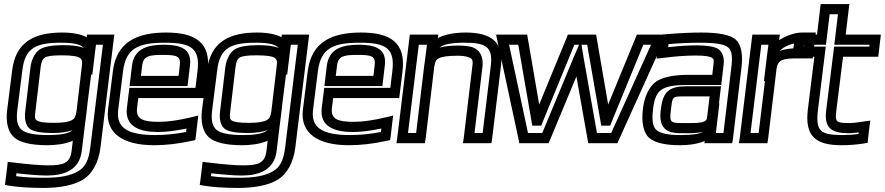

<svg xmlns="http://www.w3.org/2000/svg" viewBox="-20 -679 4351 944"><path d="M40 -334 15 -137C8 -79 19 -30 49 -4C77 22 135 35 212 35C247 35 298 31 338 13L332 64C324 123 293 134 216 134C177 134 121 129 46 120L18 117L15 145L7 209L4 230L25 234C68 241 125 245 194 245C274 245 340 232 385 206C433 178 465 120 474 46L539 -484L542 -509H517H433H408L406 -496C378 -511 336 -519 286 -519C149 -519 57 -473 40 -334ZM356 -131C352 -105 347 -96 333 -88C315 -79 288 -75 245 -75C197 -75 172 -79 161 -87C152 -92 150 -102 154 -131L180 -350C184 -378 189 -388 199 -395C210 -403 236 -407 283 -407C335 -407 362 -402 373 -394C383 -387 386 -377 382 -350L356 -131ZM392 -443C369 -453 334 -457 290 -457C237 -457 196 -450 174 -435C151 -419 135 -386 130 -350L104 -131C99 -93 107 -59 129 -44C148 -31 187 -25 239 -25C278 -25 312 -30 337 -39C317 -20 266 -15 218 -15C146 -15 105 -24 85 -42C66 -60 59 -87 65 -137L90 -334C103 -443 156 -469 280 -469C343 -469 377 -461 392 -443ZM406 -131 411 -177 429 -318 430 -311 434 -312 449 -437 452 -459H486L424 46C416 110 398 144 364 163C327 185 275 195 201 195C144 195 97 193 59 187L61 173C124 180 174 184 210 184C296 184 370 157 382 64L396 -52L406 -131Z M797 -519C655 -519 553 -474 535 -329L511 -138C498 -26 582 35 737 35C795 35 857 28 920 14L940 10L943 -10L951 -79L955 -111L923 -103C860 -88 807 -80 763 -80C684 -80 647 -92 654 -149L660 -197H960H985L988 -222L1001 -329C1019 -473 936 -519 797 -519ZM791 -469C918 -469 965 -443 951 -329L941 -247H641H616L613 -222L604 -149C592 -54 671 -30 757 -30C797 -30 844 -36 897 -47L895 -30C842 -20 792 -15 743 -15C603 -15 551 -53 561 -138L585 -329C599 -442 660 -469 791 -469ZM779 -409C849 -409 870 -404 864 -357L858 -306H673L679 -357C685 -403 711 -409 779 -409ZM785 -459C711 -459 640 -443 629 -357L620 -281L617 -256H642H877H902L905 -281L914 -357C925 -443 861 -459 785 -459Z M998 -334 973 -137C966 -79 977 -30 1007 -4C1035 22 1093 35 1170 35C1205 35 1256 31 1296 13L1290 64C1282 123 1251 134 1174 134C1135 134 1079 129 1004 120L976 117L973 145L965 209L962 230L983 234C1026 241 1083 245 1152 245C1232 245 1298 232 1343 206C1391 178 1423 120 1432 46L1497 -484L1500 -509H1475H1391H1366L1364 -496C1336 -511 1294 -519 1244 -519C1107 -519 1015 -473 998 -334ZM1314 -131C1310 -105 1305 -96 1291 -88C1273 -79 1246 -75 1203 -75C1155 -75 1130 -79 1119 -87C1110 -92 1108 -102 1112 -131L1138 -350C1142 -378 1147 -388 1157 -395C1168 -403 1194 -407 1241 -407C1293 -407 1320 -402 1331 -394C1341 -387 1344 -377 1340 -350L1314 -131ZM1350 -443C1327 -453 1292 -457 1248 -457C1195 -457 1154 -450 1132 -435C1109 -419 1093 -386 1088 -350L1062 -131C1057 -93 1065 -59 1087 -44C1106 -31 1145 -25 1197 -25C1236 -25 1270 -30 1295 -39C1275 -20 1224 -15 1176 -15C1104 -15 1063 -24 1043 -42C1024 -60 1017 -87 1023 -137L1048 -334C1061 -443 1114 -469 1238 -469C1301 -469 1335 -461 1350 -443ZM1364 -131 1369 -177 1387 -318 1388 -311 1392 -312 1407 -437 1410 -459H1444L1382 46C1374 110 1356 144 1322 163C1285 185 1233 195 1159 195C1102 195 1055 193 1017 187L1019 173C1082 180 1132 184 1168 184C1254 184 1328 157 1340 64L1354 -52L1364 -131Z M1755 -519C1613 -519 1511 -474 1493 -329L1469 -138C1456 -26 1540 35 1695 35C1753 35 1815 28 1878 14L1898 10L1901 -10L1909 -79L1913 -111L1881 -103C1818 -88 1765 -80 1721 -80C1642 -80 1605 -92 1612 -149L1618 -197H1918H1943L1946 -222L1959 -329C1977 -473 1894 -519 1755 -519ZM1749 -469C1876 -469 1923 -443 1909 -329L1899 -247H1599H1574L1571 -222L1562 -149C1550 -54 1629 -30 1715 -30C1755 -30 1802 -36 1855 -47L1853 -30C1800 -20 1750 -15 1701 -15C1561 -15 1509 -53 1519 -138L1543 -329C1557 -442 1618 -469 1749 -469ZM1737 -409C1807 -409 1828 -404 1822 -357L1816 -306H1631L1637 -357C1643 -403 1669 -409 1737 -409ZM1743 -459C1669 -459 1598 -443 1587 -357L1578 -281L1575 -256H1600H1835H1860L1863 -281L1872 -357C1883 -443 1819 -459 1743 -459Z M2270 -519C2215 -519 2167 -510 2133 -492L2135 -509H2110H2020H1995L1992 -484L1933 0L1929 25H1954H2044H2069L2073 0L2115 -350C2119 -376 2124 -385 2136 -392C2151 -400 2180 -405 2230 -405C2251 -405 2267 -403 2279 -399C2303 -392 2307 -385 2302 -350L2260 0L2256 25H2281H2371H2396L2400 0L2443 -355C2458 -474 2392 -519 2270 -519ZM2065 -350 2059 -300 2026 -25H1986L2039 -459H2079L2075 -425L2065 -350ZM2264 -469C2372 -469 2404 -447 2393 -355L2353 -25H2313L2352 -350C2358 -398 2341 -435 2299 -448C2282 -452 2260 -455 2236 -455C2198 -455 2165 -452 2141 -445C2161 -461 2199 -469 2264 -469Z M3222 -509H3130H3111L3104 -491L2970 -165L2914 -491L2911 -509H2892H2791H2772L2765 -491L2631 -165L2575 -491L2572 -509H2553H2454H2419L2426 -476L2530 8L2533 25H2551H2658H2677L2685 7L2814 -303L2869 7L2872 25H2890H2997H3016L3023 8L3242 -476L3257 -509H3222ZM2827 -459 2801 -398 2646 -25H2576L2483 -459H2528L2594 -79L2597 -61H2616H2622H2641L2648 -79L2804 -459H2827ZM3181 -459 2985 -25H2915L2849 -398L2839 -459H2867L2933 -79L2936 -61H2955H2961H2980L2987 -79L3143 -459H3181Z M3584 0 3625 -342C3634 -408 3625 -459 3598 -484C3572 -508 3512 -519 3428 -519C3374 -519 3313 -516 3246 -510L3223 -508L3220 -485L3212 -419L3208 -391L3237 -394C3299 -402 3353 -406 3401 -406C3445 -406 3469 -402 3480 -395C3489 -390 3491 -384 3488 -363L3482 -311H3362C3290 -311 3234 -299 3202 -275C3170 -250 3148 -202 3141 -144C3133 -78 3143 -26 3172 -1C3199 23 3252 35 3321 35C3371 35 3413 28 3445 14L3443 25H3468H3555H3580L3584 0ZM3279 -141C3287 -208 3283 -205 3355 -205H3469L3456 -98C3452 -72 3402 -74 3350 -74H3332C3274 -74 3271 -80 3279 -141ZM3229 -141C3219 -64 3242 -24 3325 -24H3343C3368 -24 3404 -23 3436 -31C3418 -20 3384 -15 3327 -15C3263 -15 3227 -23 3207 -40C3190 -56 3184 -86 3191 -144C3197 -194 3209 -221 3230 -236C3251 -253 3290 -261 3356 -261H3501H3526L3529 -286L3538 -363C3542 -395 3532 -425 3510 -439C3491 -450 3455 -456 3407 -456C3365 -456 3317 -453 3265 -447L3267 -462C3324 -467 3376 -469 3422 -469C3501 -469 3544 -461 3561 -445C3578 -430 3583 -400 3575 -342L3537 -25H3500L3502 -46L3517 -171H3515L3522 -230L3525 -255H3500H3361C3271 -255 3240 -232 3229 -141Z M3811 -482V-484L3814 -509H3789H3704H3679L3676 -484L3617 0L3613 25H3638H3728H3753L3757 0L3798 -341C3804 -386 3831 -392 3901 -392H3951H3976L3979 -417L3988 -494L3991 -519H3966H3922C3891 -519 3847 -505 3811 -482ZM3741 -280 3710 -25H3670L3723 -459H3758L3751 -405L3736 -280H3741ZM3813 -428C3834 -452 3880 -469 3916 -469H3935L3932 -442H3907C3873 -442 3840 -439 3813 -428Z M4092 -136 4125 -400H4273H4298L4301 -425L4308 -484L4311 -509H4286H4138L4153 -634L4156 -659H4131H4040H4015L4012 -634L3997 -509H3914H3889L3886 -484L3879 -425L3876 -400H3901H3984L3952 -141C3936 -9 3990 35 4118 35C4155 35 4191 32 4224 27L4246 23L4248 2L4255 -57L4259 -86L4230 -82C4192 -76 4170 -74 4161 -74C4090 -74 4085 -77 4092 -136ZM4042 -136C4031 -47 4071 -24 4154 -24C4163 -24 4179 -25 4202 -28L4201 -20C4176 -17 4151 -15 4124 -15C4012 -15 3989 -34 4002 -141L4037 -425L4040 -450H4015H3932L3933 -459H4016H4041L4044 -484L4059 -609H4100L4085 -484L4082 -459H4107H4255L4254 -450H4106H4081L4078 -425L4042 -136Z"/></svg>

Font: Gamestation Display Outline
Style: Italic
Weight: 400
Designer: Jonas Hecksher
Foundry: Jonas Hecksher, Playtypeª, e-types AS
Version: Version 1.003